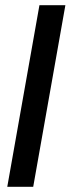

<svg xmlns="http://www.w3.org/2000/svg" viewBox="-20 -720 272 740"><path d="M8 0 132 -700H232L108 0Z"/></svg>

Font: DM Sans 36pt Medium
Style: Italic
Weight: 500
Italic angle: -10°
Designer: Colophon Foundry, Jonny Pinhorn
Foundry: Colophon Foundry
Version: Version 4.004;gftools[0.9.30]